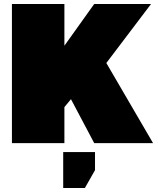

<svg xmlns="http://www.w3.org/2000/svg" viewBox="-20 -720 795 966"><path d="M40 0V-700H304V-490L454 -700H740L515 -403L750 0H454L337 -221L304 -181V0ZM298 226V45H458V136L407 226Z"/></svg>

Font: Golos Text Black
Style: Regular
Weight: 900
Designer: A.Korolkova, Vitaly Kuzmin
Foundry: ParaType Ltd
Version: Version 2.004